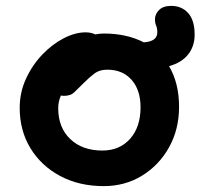

<svg xmlns="http://www.w3.org/2000/svg" viewBox="-20 -621 686 653"><path d="M333 12Q249 12 184.5 -22.5Q120 -57 83.5 -117Q47 -177 47 -254Q47 -307 68.5 -353.5Q90 -400 124 -435.5Q158 -471 197 -491Q236 -511 271 -511Q290 -511 304 -504Q319 -507 333 -507Q411 -507 469 -477Q515 -480 515 -511Q515 -525 511 -534Q507 -543 507 -555Q507 -573 521 -587Q535 -601 562 -601Q598 -601 620 -576.5Q642 -552 642 -503Q642 -464 620 -436Q598 -408 555 -396Q589 -338 589 -258Q589 -181 555 -120Q521 -59 463 -23.5Q405 12 333 12ZM178 -253Q178 -187 219 -148Q260 -109 328 -109Q387 -109 422.5 -149Q458 -189 458 -256Q458 -315 427.5 -349.5Q397 -384 345 -384Q319 -384 302.5 -372Q286 -360 266 -340Q244 -318 232 -306.5Q220 -295 197 -295Q192 -295 187 -296Q178 -275 178 -253Z"/></svg>

Font: Shantell Sans Normal
Style: Regular
Weight: 600
Designer: Stephen Nixon, Anya Danilova, Shantell Martin
Foundry: Arrow Type
Version: Version 1.009;[a7da0bfa3]